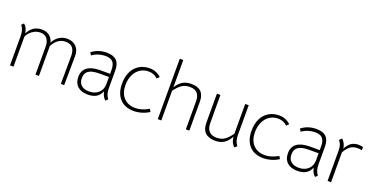

<svg xmlns="http://www.w3.org/2000/svg" viewBox="-26 -1443 4220 2168"><g transform="rotate(20 2084.0 -359.0)"><path d="M51 -475 76 -500Q99 -481 110.5 -457Q122 -433 127 -398Q180 -505 290 -505Q344 -505 380 -478.5Q416 -452 431 -400Q458 -452 501 -478.5Q544 -505 596 -505Q663 -505 704 -463.5Q745 -422 744 -348L740 -1H700L702 -337Q702 -399 675 -433Q648 -467 591 -467Q492 -467 437 -360V-1H395V-337Q395 -397 367.5 -432Q340 -467 287 -467Q236 -467 192.5 -436Q149 -405 131 -361V-1H89V-354Q89 -430 51 -475Z M1186 -88Q1150 9 1026 9Q946 9 902 -31Q858 -71 858 -143Q858 -220 911 -259Q964 -298 1067 -298H1184V-342Q1184 -409 1157 -439.5Q1130 -470 1068 -470Q1026 -470 984.5 -457Q943 -444 910 -419L890 -450Q965 -510 1069 -510Q1149 -510 1187.5 -471.5Q1226 -433 1226 -353V-141Q1226 -63 1263 -20L1238 5Q1216 -13 1206.5 -32.5Q1197 -52 1186 -88ZM1184 -175V-260H1072Q981 -260 940.5 -232Q900 -204 900 -144Q900 -88 934 -58.5Q968 -29 1027 -29Q1098 -29 1141 -69.5Q1184 -110 1184 -175Z M1348 -242Q1348 -323 1377 -383.5Q1406 -444 1460 -477Q1514 -510 1585 -510Q1665 -510 1723 -455L1696 -428Q1672 -451 1645 -461.5Q1618 -472 1585 -472Q1528 -472 1483.5 -442.5Q1439 -413 1414.5 -360Q1390 -307 1390 -239Q1390 -143 1441.5 -87.5Q1493 -32 1582 -32Q1619 -32 1657.5 -43.5Q1696 -55 1741 -80L1760 -49Q1720 -23 1672 -8.5Q1624 6 1577 6Q1469 6 1408.5 -59.5Q1348 -125 1348 -242Z M1907 -727V-398Q1940 -453 1982.5 -479Q2025 -505 2088 -505Q2244 -505 2244 -348V-1H2202V-337Q2202 -402 2172.5 -434.5Q2143 -467 2082 -467Q2025 -467 1987 -440.5Q1949 -414 1907 -358V-1H1865V-727Z M2394 -150V-500H2436L2437 -161Q2437 -98 2468 -64.5Q2499 -31 2561 -31Q2616 -31 2655 -58.5Q2694 -86 2734 -142V-500H2776V-143Q2776 -66 2814 -22L2788 3Q2763 -16 2750 -47.5Q2737 -79 2737 -107Q2700 -44 2657.5 -18.5Q2615 7 2558 7Q2394 7 2394 -150Z M2904 -242Q2904 -323 2933 -383.5Q2962 -444 3016 -477Q3070 -510 3141 -510Q3221 -510 3279 -455L3252 -428Q3228 -451 3201 -461.5Q3174 -472 3141 -472Q3084 -472 3039.5 -442.5Q2995 -413 2970.5 -360Q2946 -307 2946 -239Q2946 -143 2997.5 -87.5Q3049 -32 3138 -32Q3175 -32 3213.5 -43.5Q3252 -55 3297 -80L3316 -49Q3276 -23 3228 -8.5Q3180 6 3133 6Q3025 6 2964.5 -59.5Q2904 -125 2904 -242Z M3705 -88Q3669 9 3545 9Q3465 9 3421 -31Q3377 -71 3377 -143Q3377 -220 3430 -259Q3483 -298 3586 -298H3703V-342Q3703 -409 3676 -439.5Q3649 -470 3587 -470Q3545 -470 3503.5 -457Q3462 -444 3429 -419L3409 -450Q3484 -510 3588 -510Q3668 -510 3706.5 -471.5Q3745 -433 3745 -353V-141Q3745 -63 3782 -20L3757 5Q3735 -13 3725.5 -32.5Q3716 -52 3705 -88ZM3703 -175V-260H3591Q3500 -260 3459.5 -232Q3419 -204 3419 -144Q3419 -88 3453 -58.5Q3487 -29 3546 -29Q3617 -29 3660 -69.5Q3703 -110 3703 -175Z M4150 -498V-460Q4121 -465 4100 -465Q4043 -465 4008 -437Q3993 -424 3976 -403.5Q3959 -383 3947 -360V-1H3905V-362Q3905 -406 3896 -431.5Q3887 -457 3868 -481L3896 -508Q3918 -487 3931.5 -460.5Q3945 -434 3947 -405Q3960 -431 3978 -452Q3996 -473 4014 -484Q4048 -505 4098 -505Q4112 -505 4150 -498Z"/></g></svg>

Font: Bellota Text Light
Style: Regular
Weight: 300
Designer: Kemie Guaida
Foundry: Kemie Guaida
Version: Version 4.001